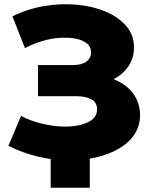

<svg xmlns="http://www.w3.org/2000/svg" viewBox="-20 -733 704 894"><path d="M19 -54 78 -193Q123 -170 172 -158Q221 -146 267 -144Q313 -142 350.5 -150.5Q388 -159 410 -177Q432 -195 432 -224Q432 -256 405.5 -270.5Q379 -285 336 -285H157V-430H320Q360 -430 382 -446Q404 -462 404 -489Q404 -515 385 -530.5Q366 -546 334 -552.5Q302 -559 262 -557Q222 -555 179 -542.5Q136 -530 96 -509L38 -657Q109 -692 187 -705Q265 -718 339 -711Q413 -704 473 -678.5Q533 -653 568.5 -611Q604 -569 604 -512Q604 -462 577 -423Q550 -384 504 -362Q458 -340 398 -340L403 -382Q472 -382 523.5 -358Q575 -334 603.5 -292.5Q632 -251 632 -197Q632 -146 605.5 -106.5Q579 -67 532 -40Q485 -13 424.5 0.5Q364 14 295 13.5Q226 13 155.5 -4Q85 -21 19 -54ZM398 -35V141H216V-35Z"/></svg>

Font: MOST Montserrat ExtraBold
Style: Regular
Weight: 800
Designer: Julieta Ulanovsky
Foundry: Julieta Ulanovsky
Version: Version 8.000;March 11, 2024;FontCreator 15.0.0.2926 64-bit